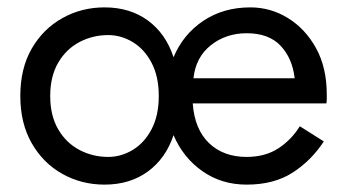

<svg xmlns="http://www.w3.org/2000/svg" viewBox="-20 -490 940 520"><path d="M35 -230Q35 -305 66 -358.5Q97 -412 149 -441Q201 -470 263 -470Q332 -470 380.5 -434.5Q429 -399 450 -335Q476 -397 530.5 -433.5Q585 -470 658 -470Q713 -470 760 -441Q807 -412 836 -359.5Q865 -307 865 -234Q865 -228 865 -222Q865 -216 864 -210H502Q507 -140 546 -102.5Q585 -65 648 -65Q698 -65 733.5 -88Q769 -111 792 -148L857 -107Q823 -55 772.5 -22.5Q722 10 648 10Q580 10 528 -26.5Q476 -63 450 -124Q429 -61 380.5 -25.5Q332 10 263 10Q201 10 149 -19Q97 -48 66 -102Q35 -156 35 -230ZM648 -400Q592 -400 551 -367.5Q510 -335 504 -278H778Q772 -332 740 -366Q708 -400 648 -400ZM116 -230Q116 -177 137.5 -140Q159 -103 195 -84Q231 -65 273 -65Q308 -65 339.5 -84Q371 -103 390.5 -140Q410 -177 410 -230Q410 -283 390.5 -320Q371 -357 339.5 -376Q308 -395 273 -395Q231 -395 195 -376Q159 -357 137.5 -320Q116 -283 116 -230Z"/></svg>

Font: Jost*
Style: Regular
Weight: 400
Version: Version 3.7